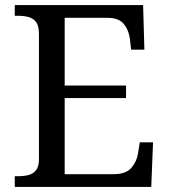

<svg xmlns="http://www.w3.org/2000/svg" viewBox="-20 -734 663 754"><path d="M38 0V-42H51Q73 -42 91.5 -46.5Q110 -51 121.5 -65.5Q133 -80 133 -109V-600Q133 -632 122 -647Q111 -662 92.5 -667Q74 -672 51 -672H38V-714H542L547 -539H495L490 -582Q486 -615 466.5 -639.5Q447 -664 402 -664H234V-398H475V-349H234V-50H427Q474 -50 495.5 -74.5Q517 -99 522 -132L529 -175H581L574 0Z"/></svg>

Font: Noto Serif Gurmukhi
Style: Regular
Weight: 400
Designer: Vaibhav Singh and the Monotype Design Team
Foundry: Monotype Imaging Inc.
Version: Version 2.003